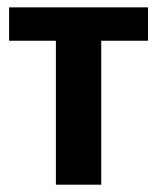

<svg xmlns="http://www.w3.org/2000/svg" viewBox="-20 -505 430 525"><path d="M4.9 -484.9H384.8V-393.6H256.8V0H132.8V-393.6H4.9Z"/></svg>

Font: Carlito
Style: Bold
Weight: 700
Designer: Lukasz Dziedzic
Foundry: tyPoland Lukasz Dziedzic
Version: Version 1.104